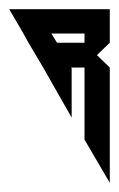

<svg xmlns="http://www.w3.org/2000/svg" viewBox="-20 -628 259 418"><path d="M0 -608 31 -555 42 -535 74 -481 136 -372V-479L135 -481H164V-377V-324L219 -230V-283V-481L191 -508L219 -535V-555V-608H164H123H61ZM92 -555H154H164V-535H104Z"/></svg>

Font: ABC-Triangle-Monogram
Style: Regular
Weight: 400
Designer: Sadat Fauzi
Foundry: Intuisi Creative
Version: Version 001.000